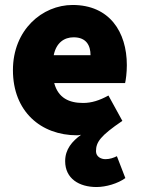

<svg xmlns="http://www.w3.org/2000/svg" viewBox="-20 -532 566 772"><path d="M368 220C406 220 454 206 484 184L450 96C438 102 422 108 404 108C386 108 366 98 366 76C366 39 384 14 472 -46L416 -148C380 -128 348 -118 314 -118C258 -118 214 -138 198 -198H483C486 -210 490 -240 490 -270C490 -404 420 -512 272 -512C150 -512 32 -412 32 -250C32 -84 144 12 290 12C292 12 295 12 306 10C270 36 242 68 242 116C242 186 298 220 368 220ZM196 -310C206 -360 238 -382 276 -382C328 -382 344 -348 344 -310Z"/></svg>

Font: Source Sans Pro Black
Style: Regular
Weight: 900
Designer: Paul D. Hunt
Foundry: Adobe Systems Incorporated
Version: Version 3.006;hotconv 1.0.111;makeotfexe 2.5.65597